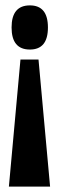

<svg xmlns="http://www.w3.org/2000/svg" viewBox="-20 -560 219 713"><path d="M56 -339H123L166 133H13ZM91 -540Q158 -540 158 -458Q158 -376 91 -376Q23 -376 23 -458Q23 -540 91 -540Z"/></svg>

Font: Bricolage Grotesque 96pt Condensed Bricolage Grotesque 48pt Condensed Regular
Style: Bold
Weight: 700
Width: 3
Designer: Mathieu Triay
Foundry: Atelier Triay
Version: Version 1.001; ttfautohint (v1.8.4.7-5d5b);gftools[0.9.33.de